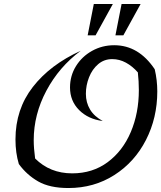

<svg xmlns="http://www.w3.org/2000/svg" viewBox="-20 -938 814 968"><path d="M75 -111Q58 -167 58 -235Q58 -387 145.5 -499.5Q233 -612 387 -682Q278 -601 214 -481Q150 -361 150 -231Q150 -192 157 -139Q232 -64 344 -64Q447 -64 523 -120.5Q599 -177 639.5 -272.5Q680 -368 680 -484Q680 -528 675 -573Q648 -604 615 -622Q582 -640 546 -640Q505 -640 475 -614.5Q445 -589 429 -548.5Q413 -508 413 -465Q413 -421 434 -386Q455 -351 498 -328Q425 -337 379 -383Q333 -429 333 -497Q333 -556 363 -604.5Q393 -653 444 -681.5Q495 -710 556 -710Q679 -710 760 -589Q773 -534 773 -477Q773 -344 716 -232.5Q659 -121 556.5 -55.5Q454 10 325 10Q231 10 173 -23Q115 -56 75 -111ZM453 -918H549L462 -760H422ZM593 -918H689L602 -760H562Z"/></svg>

Font: Srisakdi
Style: Bold
Weight: 700
Designer: Cadson Demak Co.,Ltd.
Foundry: Cadson Demak Co.,Ltd.
Version: Version 1.000